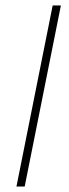

<svg xmlns="http://www.w3.org/2000/svg" viewBox="-20 -680 252 700"><path d="M40 0 172 -660H202L70 0Z"/></svg>

Font: Source Sans 3 ExtraLight
Style: Italic
Weight: 250
Italic angle: -11°
Designer: Paul D. Hunt
Foundry: Adobe
Version: Version 3.046;hotconv 1.0.118;makeotfexe 2.5.65603